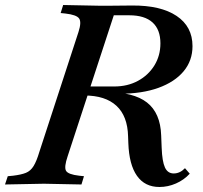

<svg xmlns="http://www.w3.org/2000/svg" viewBox="-55 -733 810 766"><path d="M581 13Q523 13 491.5 -31.5Q460 -76 457 -162L456 -189Q454 -270 409.5 -311Q365 -352 282 -352H269L280 -388H401Q454 -388 495.5 -410.5Q537 -433 561 -472Q585 -511 585 -560Q585 -615 553.5 -643.5Q522 -672 461 -672H399L215 -110Q200 -66 208.5 -51.5Q217 -37 261 -32L280 -30L270 3L120 0L-35 3L-24 -30L-3 -32Q30 -36 48.5 -43.5Q67 -51 79 -70.5Q91 -90 102 -127L258 -605Q271 -645 260.5 -659.5Q250 -674 206 -679L187 -681L197 -713L349 -710H367L471 -711Q586 -712 649.5 -669.5Q713 -627 713 -549Q713 -491 677.5 -448.5Q642 -406 577 -382.5Q512 -359 422 -359L376 -358L366 -366Q478 -366 531.5 -324Q585 -282 588 -193L590 -143Q592 -89 603 -65Q614 -41 638 -41Q663 -41 683 -62L702 -40Q679 -15 647 -1Q615 13 581 13Z"/></svg>

Font: Baskervville SemiBold
Style: Italic
Weight: 600
Italic angle: -18°
Version: Version 1.100